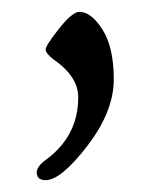

<svg xmlns="http://www.w3.org/2000/svg" viewBox="-20 -138 266 324"><path d="M42 153Q42 143 57 132Q112 92 112 26Q112 -9 70 -38Q57 -48 57 -54.5Q57 -61 79.5 -89.5Q102 -118 114 -118Q134 -118 153 -88Q172 -58 172 -4Q172 50 127.5 108Q83 166 57 166Q42 166 42 153Z"/></svg>

Font: Sorts Mill Goudy
Style: Italic
Weight: 400
Italic angle: -7.40001°
Version: Version 003.101